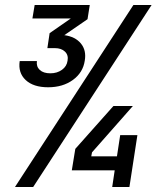

<svg xmlns="http://www.w3.org/2000/svg" viewBox="-20 -750 640 770"><path d="M173 -400Q114 -400 83 -429Q52 -458 59 -505H128Q125 -483 139.5 -469.5Q154 -456 182 -456Q209 -456 228.5 -470Q248 -484 251 -507Q255 -529 240.5 -543Q226 -557 200 -557H170L179 -617L264 -676H110L119 -730H340L331 -673L238 -609Q282 -603 304.5 -575.5Q327 -548 320 -507Q313 -459 272.5 -429.5Q232 -400 173 -400ZM40 0 515 -730H588L113 0ZM430 0 440 -67H268L282 -153L435 -325H513L349 -139L346 -123H449L462 -208H531L499 0Z"/></svg>

Font: JetBrains Mono NL SemiBold
Style: Italic
Weight: 600
Italic angle: -9°
Monospace: yes
Designer: Philipp Nurullin, Konstantin Bulenkov
Foundry: JetBrains
Version: Version 2.305; ttfautohint (v1.8.4.7-5d5b)